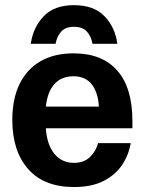

<svg xmlns="http://www.w3.org/2000/svg" viewBox="-20 -722 565 754"><path d="M270.8 12.5Q152.5 12.5 90.4 -58.3Q28.3 -129.2 28.3 -250.8Q28.3 -332.5 56.2 -390.8Q84.2 -449.2 137.9 -480.8Q191.7 -512.5 269.2 -512.5Q380.8 -512.5 440.4 -445Q500 -377.5 500 -246.7V-218.3H160Q164.2 -155 192.9 -118.8Q221.7 -82.5 270.8 -82.5Q310 -82.5 333.8 -105.8Q357.5 -129.2 365 -160H493.3Q485.8 -114.2 460 -75Q434.2 -35.8 387.5 -11.7Q340.8 12.5 270.8 12.5ZM160 -303.3H368.3Q365 -360 340 -391.2Q315 -422.5 268.3 -422.5Q222.5 -422.5 194.6 -392.9Q166.7 -363.3 160 -303.3ZM198.3 -550H100.8Q110 -614.2 151.2 -657.9Q192.5 -701.7 270.8 -701.7Q349.2 -701.7 390.8 -657.9Q432.5 -614.2 440.8 -550H343.3Q338.3 -578.3 321.7 -597.5Q305 -616.7 270.8 -616.7Q236.7 -616.7 220 -597.5Q203.3 -578.3 198.3 -550Z"/></svg>

Font: Familjen Grotesk Variable
Style: Regular
Weight: 400
Designer: Anders Wikstroem, Jonas Baeckman, Matilda Gysing, Kristian Moeller
Foundry: Familjen STHLM AB
Version: Version 2.000